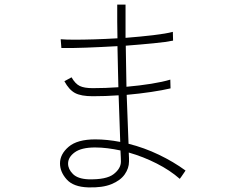

<svg xmlns="http://www.w3.org/2000/svg" viewBox="-20 -794 1040 832"><path d="M362 18Q298 16 269 -16.5Q240 -49 240 -86Q240 -126 277.5 -158Q315 -190 393 -190Q444 -190 501 -179Q500 -217 498 -268Q496 -319 494 -381Q466 -379 438 -378Q410 -377 382 -377Q331 -377 305 -391Q279 -405 259 -442L290 -459Q306 -431 325.5 -421.5Q345 -412 382 -412Q409 -412 437 -413Q465 -414 493 -416Q492 -457 491 -501.5Q490 -546 489 -594Q419 -590 352.5 -587.5Q286 -585 246 -586L243 -624Q265 -622 303 -622Q341 -622 389.5 -623.5Q438 -625 489 -628Q488 -663 488 -700Q488 -737 488 -774H524V-630Q588 -635 643.5 -641.5Q699 -648 729 -656L730 -618Q702 -612 646 -606.5Q590 -601 525 -596Q526 -548 526.5 -503.5Q527 -459 528 -418Q585 -423 635 -431Q685 -439 718 -449L719 -411Q685 -403 635 -395.5Q585 -388 529 -383Q531 -317 533.5 -263Q536 -209 537 -171Q605 -154 668.5 -123.5Q732 -93 784 -55Q784 -55 778 -46Q772 -37 766 -28.5Q760 -20 759 -19Q717 -56 659 -85.5Q601 -115 538 -133Q539 -119 539 -109Q539 -99 539 -94Q539 -65 520.5 -38.5Q502 -12 463 4Q424 20 362 18ZM363 -17Q441 -15 472.5 -39.5Q504 -64 504 -94Q504 -99 503.5 -111.5Q503 -124 502 -142Q474 -148 446.5 -151.5Q419 -155 392 -155Q333 -155 304 -134Q275 -113 275 -85Q275 -61 296 -40Q317 -19 363 -17Z"/></svg>

Font: Zen Kaku Gothic New Light
Style: Regular
Weight: 300
Designer: Yoshimichi Ohira
Foundry: Positype
Version: Version 1.002